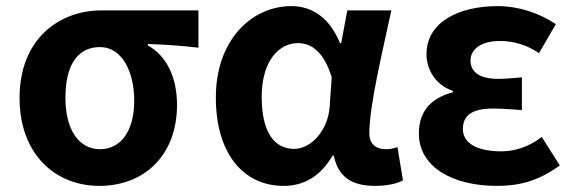

<svg xmlns="http://www.w3.org/2000/svg" viewBox="-20 -594 1874 628"><path d="M305 14C452 14 559 -86 559 -251C559 -342 524 -412 464 -445V-450C524 -448 567 -445 629 -438V-560H312C174 -560 44 -467 44 -274C44 -88 162 14 305 14ZM307 -106C239 -106 194 -168 194 -274C194 -390 240 -440 307 -440C379 -440 419 -360 419 -265C419 -165 375 -106 307 -106Z M908 14C976 14 1029 -19 1068 -85H1072C1086 -14 1132 14 1207 14C1249 14 1279 6 1298 -4L1280 -113C1267 -108 1254 -106 1243 -106C1211 -106 1188 -121 1188 -158C1188 -248 1231 -425 1260 -560H1116L1096 -453H1092C1057 -539 998 -574 933 -574C803 -574 686 -463 686 -275C686 -93 775 14 908 14ZM942 -107C877 -107 836 -162 836 -277C836 -398 895 -453 954 -453C1001 -453 1040 -422 1065 -341L1058 -242C1052 -168 998 -107 942 -107Z M1605 14C1677 14 1740 -1 1811 -53L1752 -146C1707 -111 1659 -99 1620 -99C1538 -99 1494 -127 1494 -172C1494 -218 1526 -239 1593 -239C1623 -239 1655 -236 1687 -234V-341C1661 -339 1634 -336 1611 -336C1549 -336 1519 -358 1519 -396C1519 -436 1558 -460 1615 -460C1660 -460 1704 -447 1743 -420L1798 -515C1743 -552 1675 -574 1608 -574C1485 -574 1375 -525 1375 -416C1375 -369 1403 -316 1461 -297V-292C1395 -275 1350 -234 1350 -158C1350 -46 1463 14 1605 14Z"/></svg>

Font: Noto Sans Mono CJK JP Bold
Style: Regular
Weight: 700
Designer: Ryoko NISHIZUKA (kana & ideographs); Paul D. Hunt (Latin, Greek & Cyrillic); Wenlong ZHANG (bopomofo); Sandoll Communica
Foundry: Adobe Systems Incorporated
Version: Version 1.004;PS 1.004;hotconv 1.0.82;makeotf.lib2.5.63406